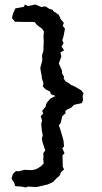

<svg xmlns="http://www.w3.org/2000/svg" viewBox="-20 -765 452 848"><path d="M349 -353 345 -340 347 -323 342 -310 307 -302 294 -289 280 -283 269 -276V-264L255 -252L252 -239L248 -222L240 -212L247 -191L255 -164L260 -146L261 -138L263 -118L255 -111L265 -88L256 -79L257 -50V-29L263 -17L249 -4L244 10L230 22L218 35L214 39L190 50L180 52L147 60L137 61L103 59L95 63L74 59L47 57L43 43L31 24L37 3L51 -10L60 -8L89 -15L108 -14H124L133 -16L146 -21L161 -31L173 -43L171 -62L172 -74L171 -88L180 -101L168 -136L165 -153L169 -168L165 -186L162 -219L166 -232L160 -252L171 -264L166 -275L182 -295L183 -303L188 -313L203 -330L225 -341L205 -349L201 -361L182 -370L169 -383L172 -397L165 -419L164 -431L160 -451L158 -465L167 -499L166 -513V-522L172 -542V-558L173 -574V-588L172 -603L174 -626L165 -639L155 -646L142 -656L134 -667L125 -668H107H92L51 -669L47 -668L33 -685L37 -704L48 -728L86 -735L90 -745L104 -738L135 -745L144 -742L162 -734L180 -737L198 -726L214 -721V-717L239 -700L246 -687V-683L262 -664L257 -651L267 -638L260 -602L255 -587L261 -575L252 -559L263 -543L247 -533L251 -516L240 -485L247 -468L254 -453V-441L263 -426L261 -419L269 -406L283 -398L294 -390L310 -383L339 -366Z"/></svg>

Font: Winky Rough
Style: Regular
Weight: 400
Designer: Simon Atzbach
Foundry: typofactur
Version: Version 1.206